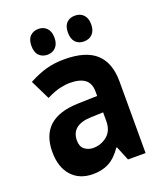

<svg xmlns="http://www.w3.org/2000/svg" viewBox="-138 -827 777 924"><g transform="rotate(-20 250.0 -364.5)"><path d="M180 9Q110 9 70 -35.5Q30 -80 30 -158Q30 -329 224 -335L325 -338V-360Q325 -403 299 -422.5Q273 -442 222 -442Q200 -442 171 -435.5Q142 -429 102 -409L53 -509Q102 -535 144 -546.5Q186 -558 236 -558Q346 -558 398 -510Q450 -462 450 -367V0H360L330 -73H327Q295 -27 260 -9Q225 9 180 9ZM223 -109Q263 -109 294 -134.5Q325 -160 325 -209V-254L264 -252Q160 -249 160 -169Q160 -138 179 -123.5Q198 -109 223 -109ZM356 -606Q329 -606 313 -623Q297 -640 297 -672Q297 -705 313 -721.5Q329 -738 356 -738Q383 -738 399.5 -721Q416 -704 416 -672Q416 -640 399.5 -623Q383 -606 356 -606ZM169 -606Q143 -606 126.5 -622.5Q110 -639 110 -672Q110 -705 126.5 -721.5Q143 -738 169 -738Q195 -738 211.5 -721Q228 -704 228 -672Q228 -640 211.5 -623Q195 -606 169 -606Z"/></g></svg>

Font: Noto Sans Mono ExtraCondensed
Style: Bold
Weight: 700
Width: 2
Designer: Monotype Design Team
Foundry: Monotype Imaging Inc.
Version: Version 2.014